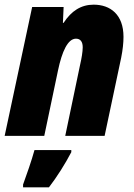

<svg xmlns="http://www.w3.org/2000/svg" viewBox="-26 -583 576 824"><path d="M-6 0H164L223 -281C240 -362 265 -417 300 -417C319 -417 329 -404 329 -380C329 -361 324 -332 318 -306L254 0H423L494 -335C501 -370 504 -400 504 -425C504 -520 448 -563 376 -563C322 -563 280 -536 247 -485H244L247 -553H112ZM73 209V221H184C218 177 254 120 280 70V61H122C110 105 88 168 73 209Z"/></svg>

Font: Noto Sans Condensed Black
Style: Italic
Weight: 900
Width: 3
Italic angle: -12°
Designer: Monotype Design Team
Foundry: Monotype Imaging Inc.
Version: Version 2.013